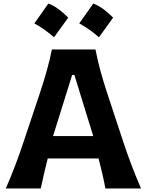

<svg xmlns="http://www.w3.org/2000/svg" viewBox="-20 -1070 837 1090"><path d="M12.7 0Q41 -63.5 67.4 -133.5Q93.8 -203.6 114.7 -267.1L205.1 -537.6Q229.5 -611.3 246.1 -670.4Q262.7 -729.5 274.4 -789.1H522Q534.2 -727.1 550 -668.5Q565.9 -609.9 589.8 -537.6L679.2 -266.6Q700.7 -201.2 726.8 -132.3Q752.9 -63.5 780.8 0H578.1Q570.8 -41.5 560.8 -85Q550.8 -128.4 539.6 -170.4H251Q240.2 -127.4 230 -84.2Q219.7 -41 211.4 0ZM509.3 -297.4 402.3 -644.5H389.6L281.2 -297.4ZM509.4 -1049.9Q539.4 -1038.7 567.6 -1017.7Q595.8 -996.8 622.2 -969.9Q581.9 -913.5 541.6 -858.2Q516.9 -880.2 489.2 -900.1Q461.6 -920 429.9 -937.2Q450.3 -966.2 470.2 -994.1Q490 -1022 509.4 -1049.9ZM254.5 -1049.9Q284.6 -1038.7 312.8 -1017.7Q341 -996.8 367.3 -969.9Q327 -913.5 286.7 -858.2Q262 -880.2 234.3 -900.1Q206.7 -920 175 -937.2Q195.4 -966.2 215.3 -994.1Q235.2 -1022 254.5 -1049.9Z"/></svg>

Font: Pinar Bold
Style: Regular
Weight: 700
Designer: Amin Abedi
Version: Version 3.000